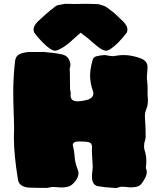

<svg xmlns="http://www.w3.org/2000/svg" viewBox="-20 -947 837 997"><path d="M566.9 28.3C539.6 26.9 514.6 24.4 492.7 20.5C469.7 18.1 458 1.5 457.5 -28.3C457.5 -37.6 458 -47.4 459.5 -57.1C460.9 -66.4 461.4 -76.2 461.4 -85.4C460.9 -94.7 459.5 -119.1 457 -159.7C457 -159.7 458 -181.6 458 -181.6C458 -192.4 455.1 -200.2 449.2 -205.1C442.9 -210 423.3 -212.4 390.6 -212.4C368.7 -212.4 357.9 -206.5 357.9 -194.3C363.3 -172.9 366.2 -154.3 367.2 -138.7C368.2 -114.7 373.5 -90.8 383.3 -67.4C386.2 -61 387.7 -54.2 387.7 -47.4C387.7 -31.2 379.4 -14.2 362.8 3.4C352.5 14.2 341.8 20.5 331.1 22.9C320.3 25.4 311 26.4 303.2 26.4C295.9 26.4 283.7 25.9 266.1 24.4C266.1 24.4 257.3 23.9 257.3 23.9C250 23.9 243.2 24.9 235.8 26.4C231.4 27.8 227.1 28.8 222.7 28.8C222.7 28.8 171.4 28.3 171.4 28.3C158.2 28.3 144.5 27.8 131.3 27.3C96.7 24.9 77.1 11.2 73.2 -14.6C59.1 -101.6 52.2 -173.3 52.2 -229.5C52.2 -229.5 53.2 -279.8 53.2 -279.8C52.7 -310.1 52.2 -340.3 50.8 -370.1C49.3 -407.7 48.8 -444.8 48.8 -481.9C49.3 -531.2 52.7 -580.1 58.1 -628.9C60.1 -645.5 66.4 -657.2 77.6 -663.6C88.4 -669.9 104.5 -674.3 126 -676.8C130.4 -677.2 157.7 -677.2 207.5 -677.2C243.2 -674.3 273.9 -670.4 299.8 -665C316.9 -661.6 328.6 -653.8 335.4 -642.6C342.3 -630.9 345.7 -620.1 345.7 -610.8C345.7 -606.4 345.2 -602.1 343.8 -597.7C342.3 -593.3 341.8 -588.9 341.8 -584.5C341.8 -581.5 342.3 -578.6 342.8 -575.2C343.3 -571.8 343.3 -554.7 343.3 -523.9C343.3 -503.4 343.3 -491.2 343.8 -486.8C343.8 -482.4 344.2 -478 345.7 -473.6C346.7 -469.2 347.2 -464.8 347.2 -460C347.2 -460 346.7 -451.2 346.7 -451.2C346.7 -431.2 358.4 -420.9 382.3 -420.9C397.5 -420.9 416.5 -423.8 439 -430.2C456.1 -437.5 464.8 -447.8 464.8 -461.4C464.8 -465.8 463.9 -470.2 462.4 -475.1C452.6 -501.5 447.8 -528.8 447.8 -556.6C448.7 -581.5 452.6 -606.4 460 -631.3C461.9 -642.6 467.3 -649.9 476.1 -653.3C483.4 -655.8 491.7 -657.7 500.5 -658.7C500.5 -658.7 521 -661.1 521 -661.1C526.9 -661.1 533.2 -660.2 539.6 -658.7C548.3 -656.7 556.6 -655.8 564.9 -655.3C569.8 -655.3 574.7 -655.8 579.6 -657.2C593.8 -659.7 608.4 -661.1 622.6 -661.1C652.3 -661.1 683.6 -654.8 716.8 -641.6C735.8 -632.3 745.6 -618.7 746.1 -599.6C746.1 -589.8 745.6 -580.1 744.6 -570.8C743.2 -561 742.7 -551.8 742.7 -542.5C742.7 -537.1 743.2 -531.7 744.1 -526.4C745.6 -515.1 746.6 -500.5 746.6 -481.4C746.6 -481.4 746.1 -465.8 746.1 -465.8C746.1 -460 746.1 -454.1 746.6 -448.7C747.6 -440.4 748 -432.6 748 -424.3C748 -406.2 744.6 -390.1 737.8 -375.5C734.4 -366.7 732.4 -357.4 732.4 -347.2C732.4 -335.9 733.4 -319.8 734.9 -298.8C735.8 -281.7 736.3 -260.7 736.3 -235.4C735.8 -229.5 734.9 -223.6 732.9 -217.3C729.5 -208 728 -198.2 728 -187C728 -179.7 729 -172.4 731.4 -165C736.8 -148.4 739.7 -131.8 739.7 -115.2C739.7 -100.1 739.3 -89.8 738.3 -84.5C737.8 -82 737.3 -80.1 737.3 -78.6C737.3 -77.1 737.3 -75.7 737.8 -74.2C740.7 -66.9 742.2 -59.1 742.2 -51.8C742.2 -37.6 733.4 -18.6 716.3 4.9C709 14.6 700.2 20.5 689.9 22.5C679.7 24.9 669.4 25.9 660.2 25.9C651.9 25.9 644 25.4 636.2 23.9C628.4 22.9 620.6 22.5 613.3 22.5C605.5 22.9 597.7 24.4 590.3 27.8C587.9 28.8 585 29.3 581.5 29.3C576.7 29.3 571.8 28.8 566.9 28.3ZM366.7 -926.3C384.3 -926.8 403.8 -927.2 425.8 -927.2C425.8 -927.2 484.4 -925.8 484.4 -925.8C489.7 -925.8 495.1 -924.8 501 -922.4C515.1 -918.9 527.3 -914.1 537.6 -906.7C537.6 -906.2 549.8 -897 573.7 -878.9C573.7 -878.9 619.6 -835.4 619.6 -835.4C634.3 -820.3 641.6 -806.6 641.6 -794.4C641.6 -789.6 640.6 -784.2 638.7 -778.3C625 -759.8 609.9 -742.2 593.8 -726.1C565.4 -697.8 543.9 -683.6 529.3 -683.6C518.1 -684.6 502.9 -692.4 484.9 -707C474.1 -715.3 457.5 -729.5 435.1 -749.5C423.8 -757.3 411.6 -766.6 398.9 -777.3C374.5 -756.3 361.8 -745.1 360.8 -743.7C329.1 -712.9 299.3 -693.4 271.5 -684.1C271.5 -684.1 266.6 -683.6 266.6 -683.6C252 -683.6 230.5 -697.8 202.1 -726.1C186 -742.2 170.9 -759.8 157.2 -778.3C155.3 -784.2 154.3 -789.6 154.3 -794.4C154.3 -806.6 161.6 -820.3 176.3 -835.4C209.5 -866.7 236.8 -890.6 258.8 -906.7C266.6 -914.1 274.4 -918.9 281.7 -920.4C289.1 -921.9 300.8 -924.3 317.9 -927.2C317.9 -927.2 366.7 -926.3 366.7 -926.3Z"/></svg>

Font: Kaph
Style: Regular
Weight: 400
Designer: GGBotNet
Foundry: f0n7.com